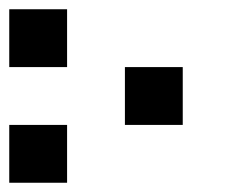

<svg xmlns="http://www.w3.org/2000/svg" viewBox="-20 -520 540 415"><path d="M375 -375V-250H250V-375ZM125 -250V-125H0V-250ZM125 -500V-375H0V-500Z"/></svg>

Font: CraftyPE
Style: Regular
Weight: 400
Designer: Erek Butcher
Foundry: Haunted Coop
Version: Version 0.018;April 4, 2024;FontCreator 15.0.0.2962 64-bit